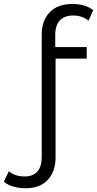

<svg xmlns="http://www.w3.org/2000/svg" viewBox="-103 -767 498 985"><path d="M28.4 198.7Q-3.9 198.7 -33.6 190.5Q-63.3 182.4 -83 165.1L-57.7 111.4Q-26.5 138.3 24 138.3Q66 138.3 88.6 113Q111.1 87.7 111.1 38.9V-590.8Q111.1 -661.4 152.1 -704.1Q193.1 -746.7 269.5 -746.7Q299.8 -746.7 327.9 -738.8Q355.9 -731 375.1 -714.2L350.9 -660.6Q336 -673.7 315.8 -680.6Q295.5 -687.5 273.4 -687.5Q227.6 -687.5 204 -662.2Q180.4 -636.8 180.4 -588.1V-507.8L182.1 -474.7V39.4Q182.1 112.3 142.4 155.5Q102.7 198.7 28.4 198.7ZM147.7 -466.3V-525.5H341.8V-466.3Z"/></svg>

Font: Montserrat Alternates Thin
Style: Regular
Weight: 100
Designer: Julieta Ulanovsky
Foundry: Julieta Ulanovsky
Version: Version 9.000